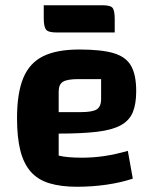

<svg xmlns="http://www.w3.org/2000/svg" viewBox="-20 -701 595 733"><path d="M274 12Q212 12 168 -1.5Q124 -15 97 -46Q70 -77 57.5 -127Q45 -177 45 -250Q45 -346 69 -403.5Q93 -461 145 -486.5Q197 -512 283 -512Q367 -512 414 -498Q461 -484 480.5 -449.5Q500 -415 500 -353Q500 -304 487 -272.5Q474 -241 441.5 -223Q409 -205 351.5 -198Q294 -191 204 -191H174V-273H289Q333 -273 349.5 -283.5Q366 -294 366 -323V-399H280Q237 -399 220.5 -389Q204 -379 204 -351V-107Q235 -99 293 -99Q335 -99 376.5 -105Q418 -111 468 -125L487 -19Q442 -4 387 4Q332 12 274 12ZM196 -577Q163 -577 155 -589Q147 -601 147 -632V-681H370Q403 -681 410.5 -670Q418 -659 418 -627V-577Z"/></svg>

Font: Changa SemiBold
Style: Regular
Weight: 600
Designer: Eduardo Rodriguez Tunni
Foundry: Eduardo Rodriguez Tunni
Version: Version 3.002; ttfautohint (v1.8.2)